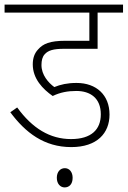

<svg xmlns="http://www.w3.org/2000/svg" viewBox="-20 -642 557 838"><path d="M313 -245C374 -245 420 -214 420 -143C420 -77 379 -35 290 -35C198 -35 121 -82 55 -173L25 -152C91 -63 173 0 291 0C404 0 458 -61 458 -142C458 -227 401 -280 314 -280C274 -280 244 -273 217 -262C191 -281 161 -315 161 -358C161 -378 165 -394 175 -405C190 -422 213 -429 259 -429H406V-587H517V-622H0V-587H370V-464H266C197 -464 168 -451 146 -426C131 -410 123 -389 123 -361C123 -298 167 -253 210 -223C243 -239 276 -245 313 -245ZM228 134C228 161 244 176 262 176C282 176 297 162 297 134C297 109 283 92 263 92C243 92 228 108 228 134Z"/></svg>

Font: Noto Sans SemiCondensed ExtraLight
Style: Regular
Weight: 200
Width: 4
Designer: Monotype Design Team
Foundry: Monotype Imaging Inc.
Version: Version 2.013